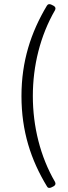

<svg xmlns="http://www.w3.org/2000/svg" viewBox="-20 -748 332 939"><path d="M85 -278.3C85 -106.4 130.9 34.2 210 164.1C213.9 171.9 221.7 172.9 230.5 168.9L242.2 163.1C251 158.2 253.9 150.4 249 141.6C176.8 17.6 140.6 -129.9 140.6 -278.3C140.6 -426.8 176.8 -573.2 249 -698.2C253.9 -707 251 -714.8 242.2 -719.7L230.5 -725.6C221.7 -729.5 213.9 -728.5 209 -719.7C130.9 -588.9 85 -448.2 85 -278.3Z"/></svg>

Font: Ed Sans Neue Light
Style: Regular
Weight: 300
Designer: Stephen Hutchings
Version: Version 1.004;PS 001.004;hotconv 1.0.88;makeotf.lib2.5.64775